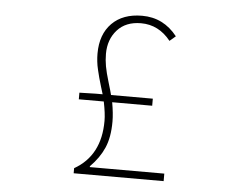

<svg xmlns="http://www.w3.org/2000/svg" viewBox="-51 -781 1102 845"><g transform="rotate(5 500.0 -358.5)"><path d="M372.1 -33.2H701.2V0H303.7V-22.5Q418.9 -87.9 418.9 -241.2Q418.9 -274.4 408.2 -326.2H297.9V-355.5L371.1 -357.4H400.4Q397.5 -367.2 390.1 -391.1Q382.8 -415 379.4 -428.2Q376 -441.4 371.1 -461.4Q366.2 -481.4 364.3 -499Q362.3 -516.6 362.3 -534.2Q362.3 -619.1 410.6 -668Q459 -716.8 543.9 -716.8Q638.7 -716.8 699.2 -639.6L672.9 -617.2Q620.1 -683.6 542 -683.6Q474.6 -683.6 437 -641.6Q399.4 -599.6 399.4 -536.1Q399.4 -508.8 404.3 -481.4Q409.2 -454.1 421.9 -412.1Q434.6 -370.1 437.5 -357.4H622.1V-326.2H445.3Q454.1 -277.3 454.1 -241.2Q454.1 -171.9 433.6 -125Q413.1 -78.1 372.1 -37.1Z"/></g></svg>

Font: Gen Shin Gothic Monospace ExtraLight
Style: Regular
Weight: 200
Designer: [Source Han Sans]
Ryoko NISHIZUKA  (kana & ideographs); Paul D. Hunt (Latin, Greek & Cyrillic); Wenlong ZHANG  (bopomofo
Version: Version 1.002.20150607